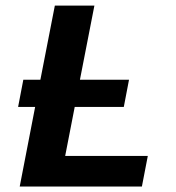

<svg xmlns="http://www.w3.org/2000/svg" viewBox="-20 -679 640 699"><path d="M51.8 0 107.9 -289.6H45.9L64.9 -388.7H127L179.7 -658.7H323.7L271 -388.7H449.7L430.7 -289.6H252L217.3 -111.3H518.1L496.6 0Z"/></svg>

Font: Liberation Mono
Style: Bold Italic
Weight: 700
Italic angle: -12°
Monospace: yes
Designer: Steve Matteson
Foundry: Ascender Corporation
Version: Version 2.1.5